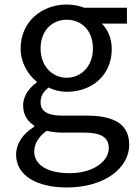

<svg xmlns="http://www.w3.org/2000/svg" viewBox="-20 -577 604 847"><path d="M275 250C443 250 550 163 550 62C550 -28 486 -67 361 -67H254C181 -67 159 -92 159 -126C159 -156 174 -174 194 -191C218 -179 248 -172 274 -172C386 -172 473 -245 473 -361C473 -408 455 -448 429 -473H540V-543H351C332 -551 305 -557 274 -557C165 -557 71 -482 71 -363C71 -298 106 -245 142 -217V-213C113 -193 82 -157 82 -112C82 -69 103 -40 131 -23V-18C80 13 51 58 51 105C51 198 143 250 275 250ZM274 -234C212 -234 159 -284 159 -363C159 -443 211 -490 274 -490C339 -490 390 -443 390 -363C390 -284 337 -234 274 -234ZM288 187C189 187 131 150 131 92C131 61 147 28 186 0C210 6 236 8 256 8H350C422 8 460 26 460 77C460 133 393 187 288 187Z"/></svg>

Font: Source Han Sans JP
Style: Regular
Weight: 400
Designer: Ryoko NISHIZUKA 西塚涼子 (kana, bopomofo & ideographs); Paul D. Hunt (Latin, Greek & Cyrillic); Sandoll Communications 산돌커뮤니
Foundry: Adobe
Version: Version 2.004;hotconv 1.0.118;makeotfexe 2.5.65603